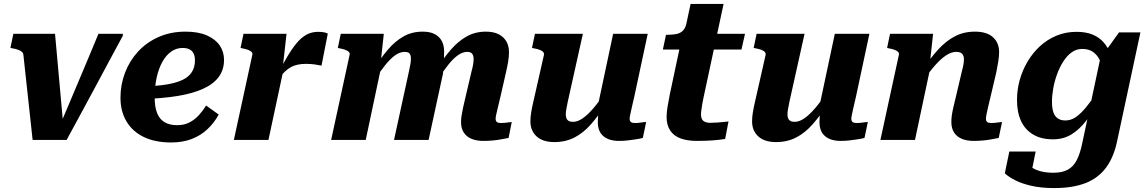

<svg xmlns="http://www.w3.org/2000/svg" viewBox="-20 -712 5832 977"><path d="M260 -540H48L33 -468L44 -466Q61 -463 73 -458.5Q85 -454 91.5 -448Q98 -442 99 -433L146 0H319Q355 -66 391 -132.5Q427 -199 462.5 -265Q498 -331 533.5 -397.5Q569 -464 605 -530V-540H481Q457 -482 432.5 -423.5Q408 -365 383.5 -307Q359 -249 334.5 -191Q310 -133 285 -74L304 -53Z M850 13Q770 13 712.5 -14.5Q655 -42 624 -93.5Q593 -145 593 -215Q593 -281 616 -341.5Q639 -402 682 -449Q725 -496 786.5 -523.5Q848 -551 924 -551Q990 -551 1033.5 -531.5Q1077 -512 1098.5 -480Q1120 -448 1120 -407Q1120 -357 1093 -320.5Q1066 -284 1013 -260Q960 -236 883 -223.5Q806 -211 706 -208L710 -272Q780 -274 830 -282.5Q880 -291 911 -306.5Q942 -322 957 -346.5Q972 -371 972 -405Q972 -425 965.5 -439Q959 -453 945 -460.5Q931 -468 909 -468Q877 -468 850.5 -449Q824 -430 805.5 -396Q787 -362 777 -316.5Q767 -271 767 -217Q767 -167 780 -135.5Q793 -104 818.5 -89.5Q844 -75 882 -75Q917 -75 944 -89Q971 -103 992 -126Q1013 -149 1029 -175L1093 -129Q1070 -87 1035.5 -54.5Q1001 -22 955 -4.5Q909 13 850 13Z M1170 0H1346L1425 -369L1419 -370L1438 -540H1219L1204 -468L1213 -466Q1230 -463 1242 -458.5Q1254 -454 1260 -448Q1266 -442 1264 -433ZM1648 -541Q1644 -544 1631.5 -547Q1619 -550 1599 -550Q1565 -550 1538.5 -535Q1512 -520 1488.5 -491.5Q1465 -463 1441.5 -423Q1418 -383 1392 -332L1399 -313Q1415 -334 1430.5 -348.5Q1446 -363 1462.5 -371.5Q1479 -380 1497.5 -383.5Q1516 -387 1536 -387Q1562 -387 1582 -384Q1602 -381 1616 -378Z M1665 0H1841L1924 -392H1917L1933 -540H1714L1699 -468L1708 -466Q1725 -463 1737 -458.5Q1749 -454 1755 -448Q1761 -442 1759 -433ZM2527 -222 2555 -345Q2562 -375 2566 -400Q2570 -425 2570 -447Q2570 -478 2556.5 -501.5Q2543 -525 2517 -538Q2491 -551 2453 -551Q2398 -551 2354.5 -526.5Q2311 -502 2273.5 -458.5Q2236 -415 2199 -358L2205 -304Q2234 -348 2259.5 -380.5Q2285 -413 2309.5 -430.5Q2334 -448 2357 -448Q2376 -448 2383 -438Q2390 -428 2390 -411Q2390 -399 2387.5 -384Q2385 -369 2379 -347L2352 -232Q2342 -191 2336.5 -165Q2331 -139 2328.5 -122Q2326 -105 2326 -91Q2326 -59 2340 -37.5Q2354 -16 2379.5 -5.5Q2405 5 2439 5Q2464 5 2486.5 3Q2509 1 2530 -3Q2551 -7 2568 -10L2584 -91Q2578 -91 2568.5 -89.5Q2559 -88 2549 -87Q2539 -86 2528 -86Q2515 -86 2508.5 -91Q2502 -96 2502 -108Q2502 -115 2505 -129Q2508 -143 2513.5 -165.5Q2519 -188 2527 -222ZM1985 0H2161L2234 -337Q2235 -346 2236.5 -362Q2238 -378 2238.5 -396Q2239 -414 2239.5 -428.5Q2240 -443 2240 -450Q2240 -481 2228 -503.5Q2216 -526 2192 -538.5Q2168 -551 2131 -551Q2076 -551 2033 -526.5Q1990 -502 1953.5 -459Q1917 -416 1880 -358L1885 -304Q1914 -348 1940 -380.5Q1966 -413 1990.5 -430.5Q2015 -448 2039 -448Q2058 -448 2064.5 -439Q2071 -430 2071 -414Q2071 -403 2068.5 -387Q2066 -371 2061 -349Z M2869 -194Q2865 -172 2862 -157.5Q2859 -143 2859 -130Q2859 -118 2862.5 -109.5Q2866 -101 2874 -96.5Q2882 -92 2896 -92Q2919 -92 2944.5 -109.5Q2970 -127 2998.5 -160Q3027 -193 3057 -238L3063 -181Q3026 -124 2987.5 -80Q2949 -36 2903.5 -12.5Q2858 11 2801 11Q2742 11 2710.5 -18Q2679 -47 2679 -94Q2679 -116 2683 -140.5Q2687 -165 2694 -195L2748 -433Q2749 -442 2743.5 -448Q2738 -454 2726 -458.5Q2714 -463 2697 -466L2687 -468L2702 -540H2946ZM3208 -222Q3200 -188 3195 -165.5Q3190 -143 3187 -129Q3184 -115 3184 -108Q3184 -96 3190.5 -91Q3197 -86 3211 -86Q3227 -86 3242 -88.5Q3257 -91 3268 -91L3251 -10Q3235 -6 3215.5 -3Q3196 0 3175 2.5Q3154 5 3130 5Q3079 5 3050.5 -19Q3022 -43 3022 -91Q3022 -96 3022.5 -104.5Q3023 -113 3023.5 -124.5Q3024 -136 3025 -149L3015 -140L3100 -540H3276Z M3526 5Q3478 5 3443.5 -7.5Q3409 -20 3390.5 -47.5Q3372 -75 3372 -117Q3372 -140 3377 -169.5Q3382 -199 3388 -230L3450 -522L3525 -540H3771L3753 -460H3353L3369 -535H3377Q3403 -535 3422.5 -539Q3442 -543 3455 -556Q3468 -569 3473 -593L3494 -692H3662L3560 -216Q3556 -199 3553.5 -182.5Q3551 -166 3549 -152.5Q3547 -139 3547 -130Q3547 -106 3559.5 -96.5Q3572 -87 3594 -87Q3612 -87 3630.5 -88.5Q3649 -90 3664 -91.5Q3679 -93 3687 -94L3670 -5Q3647 -1 3611.5 2Q3576 5 3526 5Z M3997 -194Q3993 -172 3990 -157.5Q3987 -143 3987 -130Q3987 -118 3990.5 -109.5Q3994 -101 4002 -96.5Q4010 -92 4024 -92Q4047 -92 4072.5 -109.5Q4098 -127 4126.5 -160Q4155 -193 4185 -238L4191 -181Q4154 -124 4115.5 -80Q4077 -36 4031.5 -12.5Q3986 11 3929 11Q3870 11 3838.5 -18Q3807 -47 3807 -94Q3807 -116 3811 -140.5Q3815 -165 3822 -195L3876 -433Q3877 -442 3871.5 -448Q3866 -454 3854 -458.5Q3842 -463 3825 -466L3815 -468L3830 -540H4074ZM4336 -222Q4328 -188 4323 -165.5Q4318 -143 4315 -129Q4312 -115 4312 -108Q4312 -96 4318.5 -91Q4325 -86 4339 -86Q4355 -86 4370 -88.5Q4385 -91 4396 -91L4379 -10Q4363 -6 4343.5 -3Q4324 0 4303 2.5Q4282 5 4258 5Q4207 5 4178.5 -19Q4150 -43 4150 -91Q4150 -96 4150.5 -104.5Q4151 -113 4151.5 -124.5Q4152 -136 4153 -149L4143 -140L4228 -540H4404Z M4460 0H4636L4719 -392H4712L4728 -540H4509L4494 -468L4503 -466Q4520 -463 4532 -458.5Q4544 -454 4550 -448Q4556 -442 4554 -433ZM5021 -222 5050 -345Q5056 -375 5060 -400.5Q5064 -426 5064 -447Q5064 -494 5033 -522.5Q5002 -551 4941 -551Q4884 -551 4838.5 -527Q4793 -503 4753.5 -459.5Q4714 -416 4675 -358L4680 -304Q4711 -349 4739.5 -381Q4768 -413 4794.5 -430.5Q4821 -448 4846 -448Q4867 -448 4876 -438Q4885 -428 4885 -411Q4885 -399 4882.5 -384Q4880 -369 4874 -347L4847 -232Q4837 -191 4831 -165Q4825 -139 4823 -122Q4821 -105 4821 -91Q4821 -59 4835 -37.5Q4849 -16 4874.5 -5.5Q4900 5 4934 5Q4958 5 4981 3Q5004 1 5024.5 -3Q5045 -7 5062 -10L5079 -91Q5072 -91 5063 -89.5Q5054 -88 5043.5 -87Q5033 -86 5023 -86Q5010 -86 5003.5 -91Q4997 -96 4997 -108Q4997 -115 4999.5 -129Q5002 -143 5007.5 -165.5Q5013 -188 5021 -222Z M5487 17 5581 -425 5588 -427 5674 -547H5783L5665 4Q5648 87 5608.5 140.5Q5569 194 5504 219.5Q5439 245 5344 245Q5280 245 5230.5 234Q5181 223 5146.5 205.5Q5112 188 5093 170L5116 59H5250L5224 188Q5211 185 5203 175Q5195 165 5191.5 152Q5188 139 5189 127Q5190 115 5195 109Q5207 123 5225 136.5Q5243 150 5271.5 158.5Q5300 167 5341 167Q5384 167 5412.5 152Q5441 137 5458.5 104Q5476 71 5487 17ZM5646 -368 5596 -344Q5589 -380 5576 -406.5Q5563 -433 5541.5 -448Q5520 -463 5487 -463Q5457 -463 5433 -445.5Q5409 -428 5390.5 -399Q5372 -370 5359 -334.5Q5346 -299 5339.5 -262.5Q5333 -226 5333 -194Q5333 -162 5340 -141Q5347 -120 5362.5 -109.5Q5378 -99 5401 -99Q5429 -99 5453.5 -115.5Q5478 -132 5505.5 -165Q5533 -198 5566 -247L5583 -212Q5545 -147 5509 -100Q5473 -53 5432 -28Q5391 -3 5338 -3Q5279 -3 5238 -27Q5197 -51 5176 -95.5Q5155 -140 5155 -203Q5155 -254 5168.5 -303.5Q5182 -353 5208.5 -398Q5235 -443 5272 -477Q5309 -511 5356 -530.5Q5403 -550 5458 -550Q5505 -550 5538.5 -536.5Q5572 -523 5594.5 -498Q5617 -473 5629.5 -440Q5642 -407 5646 -368Z"/></svg>

Font: Roboto Serif 20pt
Style: Bold Italic
Weight: 700
Italic angle: -10°
Version: Version 1.007